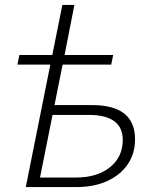

<svg xmlns="http://www.w3.org/2000/svg" viewBox="-20 -762 622 782"><path d="M51 -499 59 -538H193L234 -742H283L243 -538H441L433 -499H235L202 -334H355Q530 -334 530 -195Q530 -136 500 -92.5Q470 -49 416.5 -24.5Q363 0 290 0H85L185 -499ZM290 -39Q376 -39 428 -81Q480 -123 480 -192Q480 -294 341 -294H194L143 -39Z"/></svg>

Font: Montserrat Light
Style: Italic
Weight: 300
Italic angle: -11.3°
Designer: Julieta Ulanovsky
Foundry: Julieta Ulanovsky
Version: Version 9.000; ttfautohint (v1.8.4.7-5d5b)